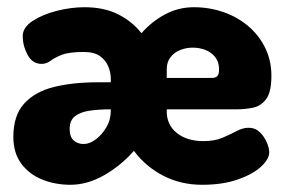

<svg xmlns="http://www.w3.org/2000/svg" viewBox="-20 -502 796 532"><path d="M175 10Q133 10 97 -4.5Q61 -19 39 -48.5Q17 -78 17 -123Q17 -182 47 -215Q77 -248 129.5 -261Q182 -274 251 -274H287V-284Q287 -301 280 -318Q273 -335 257 -346.5Q241 -358 212 -358Q171 -358 151 -350Q131 -342 120 -333.5Q109 -325 95 -325Q70 -325 56.5 -350Q43 -375 43 -402Q43 -426 70.5 -444Q98 -462 137.5 -472Q177 -482 214 -482Q268 -482 307 -462.5Q346 -443 372 -410Q401 -443 438 -462.5Q475 -482 517 -482Q560 -482 599 -468.5Q638 -455 668 -429.5Q698 -404 715 -369Q732 -334 732 -292Q732 -247 717.5 -227.5Q703 -208 680.5 -203.5Q658 -199 635 -199H442V-193Q442 -156 470 -133.5Q498 -111 544 -111Q575 -111 597 -120.5Q619 -130 636 -139Q653 -148 669 -148Q687 -148 699.5 -136Q712 -124 719 -108Q726 -92 726 -80Q726 -61 703 -40Q680 -19 638.5 -4.5Q597 10 540 10Q481 10 432.5 -15Q384 -40 351 -84Q315 -43 268.5 -16.5Q222 10 175 10ZM212 -103Q228 -103 245 -115.5Q262 -128 274.5 -149Q287 -170 287 -195V-199H283Q255 -199 229.5 -195.5Q204 -192 188.5 -180.5Q173 -169 173 -145Q173 -123 184 -113Q195 -103 212 -103ZM442 -286H566Q577 -286 582 -291Q587 -296 587 -310Q587 -330 576.5 -343.5Q566 -357 549.5 -363.5Q533 -370 514 -370Q496 -370 479.5 -363.5Q463 -357 452.5 -343.5Q442 -330 442 -310Z"/></svg>

Font: Dosis ExtraLight ExtraBold
Style: Regular
Weight: 800
Version: Version 3.001; ttfautohint (v1.8.2)